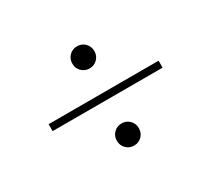

<svg xmlns="http://www.w3.org/2000/svg" viewBox="-132 -942 1264 1149"><g transform="rotate(-30 500.0 -368.0)"><path d="M424 -634Q424 -667 446 -689Q468 -711 500 -711Q532 -711 554 -689Q576 -667 576 -634Q576 -602 554 -580Q532 -558 500 -558Q468 -558 446 -580Q424 -602 424 -634ZM880 -344H120V-392H880ZM424 -102Q424 -134 446 -156Q468 -178 500 -178Q532 -178 554 -156Q576 -134 576 -102Q576 -69 554 -47Q532 -25 500 -25Q468 -25 446 -47Q424 -69 424 -102Z"/></g></svg>

Font: Noto Serif JP ExtraBold
Style: Regular
Weight: 800
Designer: Ryoko NISHIZUKA 西塚涼子 (kana & ideographs); Frank Grießhammer (Latin, Greek & Cyrillic); Wenlong ZHANG 张文龙 (bopomofo); San
Foundry: Adobe
Version: Version 2.003-H1;hotconv 1.1.1;makeotfexe 2.6.0